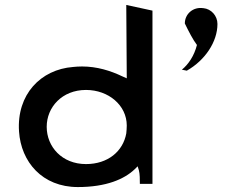

<svg xmlns="http://www.w3.org/2000/svg" viewBox="-20 -754 943 777"><path d="M728 -659C744 -626 761 -593 777 -572C766 -528 742 -493 716 -472C722 -471 728 -470 736 -468C810 -510 860 -585 860 -657C860 -690 835 -718 803 -721H802C762 -727 728 -698 728 -659ZM295 3C410 3 483 -29 525 -69L537 -81L542 -65C546 -51 546 -27 546 -10H597V-711L491 -734L493 -437L475 -445C427 -468 372 -485 312 -485C298 -485 286 -484 276 -483C145 -473 47 -372 57 -222C65 -99 151 3 295 3ZM493 -246C493 -235 492 -225 491 -214C478 -142 417 -90 328 -90C231 -90 169 -160 169 -241C169 -320 231 -390 328 -390C419 -390 493 -328 493 -246Z"/></svg>

Font: Bluebird
Style: LiExt
Weight: 300
Designer: Jasper
Foundry: Cannot Into Space Fonts
Version: Version 0.98